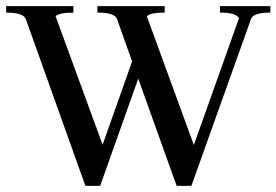

<svg xmlns="http://www.w3.org/2000/svg" viewBox="-30 -605 900 625"><path d="M506 -585V-564Q460 -564 448 -552L601 -133L748 -546Q738 -564 686 -564V-585H850V-564Q794 -564 787 -543L593 0H545L420 -349L296 0H248L54 -543Q46 -564 -10 -564V-585H209V-564Q163 -564 151 -552L304 -134L400 -405L351 -543Q344 -564 287 -564V-585Z"/></svg>

Font: Judson
Style: Regular
Weight: 400
Version: Version 20110429